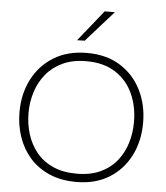

<svg xmlns="http://www.w3.org/2000/svg" viewBox="-63 -1025 944 1090"><g transform="rotate(5 409.0 -480.5)"><path d="M412.5 9.5Q325 9.5 258.5 -19.5Q192 -48.5 147.2 -99.2Q102.5 -150 79.8 -216.5Q57 -283 57 -357.5Q57 -461.5 99.5 -544.8Q142 -628 221.2 -676.8Q300.5 -725.5 410.5 -725.5Q522 -725.5 600.5 -676Q679 -626.5 720.2 -543.2Q761.5 -460 761.5 -358Q761.5 -252.5 719 -169.5Q676.5 -86.5 598.5 -38.5Q520.5 9.5 412.5 9.5ZM410.5 -37.5Q489 -37.5 545.5 -63.8Q602 -90 638.5 -135.5Q675 -181 692.2 -238.2Q709.5 -295.5 709.5 -358Q709.5 -447 676.2 -519.8Q643 -592.5 576.5 -635.5Q510 -678.5 410.5 -678.5Q333.5 -678.5 276.8 -652.2Q220 -626 182.8 -581Q145.5 -536 127 -478.2Q108.5 -420.5 108.5 -358Q108.5 -294.5 126.5 -236.8Q144.5 -179 181.2 -134Q218 -89 275 -63.2Q332 -37.5 410.5 -37.5ZM347 -792.5Q383 -837 418.5 -881.2Q454 -925.5 489 -969.5H547Q507.5 -925 468.5 -881.5Q429.5 -837.5 390.5 -793.5Z"/></g></svg>

Font: Heraclito ExtraLight
Style: Regular
Weight: 200
Designer: Kostas Bartsokas (font) & Cristiano Sobral (main changes)
Foundry: Kostas Bartsokas (font) & Cristiano Sobral (main changes)
Version: Version 1.00;July 8, 2020;FontCreator 13.0.0.2655 64-bit